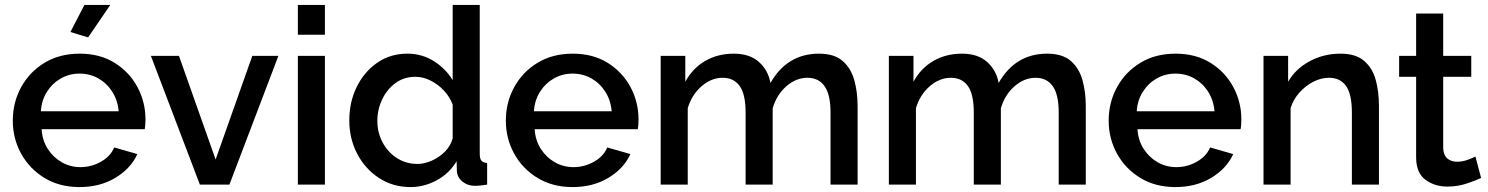

<svg xmlns="http://www.w3.org/2000/svg" viewBox="-20 -750 6047 780"><path d="M303 10Q222 10 161 -27Q100 -64 66 -125.5Q32 -187 32 -260Q32 -334 66 -396Q100 -458 161 -495Q222 -532 304 -532Q386 -532 446 -494.5Q506 -457 538.5 -396Q571 -335 571 -265Q571 -240 568 -225H149Q152 -179 174.5 -144.5Q197 -110 231.5 -90.5Q266 -71 307 -71Q351 -71 390 -93Q429 -115 444 -151L538 -124Q511 -65 448.5 -27.5Q386 10 303 10ZM146 -298H462Q458 -343 436 -377.5Q414 -412 379.5 -431.5Q345 -451 303 -451Q262 -451 227.5 -431.5Q193 -412 171 -377.5Q149 -343 146 -298ZM338 -598 266 -620 323 -730H428Z M792 0 593 -523H707L856 -102L1005 -523H1111L912 0Z M1190 -609V-730H1300V-609ZM1190 0V-523H1300V0Z M1399 -261Q1399 -336 1429.5 -397.5Q1460 -459 1513 -495.5Q1566 -532 1635 -532Q1695 -532 1743.5 -501Q1792 -470 1819 -424V-730H1929V-124Q1929 -105 1936 -97Q1943 -89 1959 -88V0Q1928 5 1911 5Q1880 5 1858.5 -12.5Q1837 -30 1836 -56L1835 -95Q1805 -45 1754 -17.5Q1703 10 1648 10Q1576 10 1519.5 -27Q1463 -64 1431 -125.5Q1399 -187 1399 -261ZM1819 -188V-325Q1807 -357 1783 -382.5Q1759 -408 1728.5 -423Q1698 -438 1668 -438Q1621 -438 1586.5 -412.5Q1552 -387 1532.5 -346Q1513 -305 1513 -259Q1513 -211 1534.5 -171Q1556 -131 1593 -107.5Q1630 -84 1676 -84Q1704 -84 1734.5 -97.5Q1765 -111 1788 -134.5Q1811 -158 1819 -188Z M2306 10Q2225 10 2164 -27Q2103 -64 2069 -125.5Q2035 -187 2035 -260Q2035 -334 2069 -396Q2103 -458 2164 -495Q2225 -532 2307 -532Q2389 -532 2449 -494.5Q2509 -457 2541.5 -396Q2574 -335 2574 -265Q2574 -240 2571 -225H2152Q2155 -179 2177.5 -144.5Q2200 -110 2234.5 -90.5Q2269 -71 2310 -71Q2354 -71 2393 -93Q2432 -115 2447 -151L2541 -124Q2514 -65 2451.5 -27.5Q2389 10 2306 10ZM2149 -298H2465Q2461 -343 2439 -377.5Q2417 -412 2382.5 -431.5Q2348 -451 2306 -451Q2265 -451 2230.5 -431.5Q2196 -412 2174 -377.5Q2152 -343 2149 -298Z M3464 0H3354V-293Q3354 -365 3330 -399.5Q3306 -434 3260 -434Q3214 -434 3174.5 -399.5Q3135 -365 3119 -310V0H3009V-293Q3009 -367 2985 -400.5Q2961 -434 2916 -434Q2870 -434 2830.5 -400Q2791 -366 2774 -311V0H2664V-523H2764V-418Q2794 -473 2845 -502.5Q2896 -532 2961 -532Q3026 -532 3063.5 -498Q3101 -464 3110 -413Q3178 -532 3307 -532Q3369 -532 3403 -502.5Q3437 -473 3450.5 -424.5Q3464 -376 3464 -319Z M4391 0H4281V-293Q4281 -365 4257 -399.5Q4233 -434 4187 -434Q4141 -434 4101.5 -399.5Q4062 -365 4046 -310V0H3936V-293Q3936 -367 3912 -400.5Q3888 -434 3843 -434Q3797 -434 3757.5 -400Q3718 -366 3701 -311V0H3591V-523H3691V-418Q3721 -473 3772 -502.5Q3823 -532 3888 -532Q3953 -532 3990.5 -498Q4028 -464 4037 -413Q4105 -532 4234 -532Q4296 -532 4330 -502.5Q4364 -473 4377.5 -424.5Q4391 -376 4391 -319Z M4755 10Q4674 10 4613 -27Q4552 -64 4518 -125.5Q4484 -187 4484 -260Q4484 -334 4518 -396Q4552 -458 4613 -495Q4674 -532 4756 -532Q4838 -532 4898 -494.5Q4958 -457 4990.5 -396Q5023 -335 5023 -265Q5023 -240 5020 -225H4601Q4604 -179 4626.5 -144.5Q4649 -110 4683.5 -90.5Q4718 -71 4759 -71Q4803 -71 4842 -93Q4881 -115 4896 -151L4990 -124Q4963 -65 4900.5 -27.5Q4838 10 4755 10ZM4598 -298H4914Q4910 -343 4888 -377.5Q4866 -412 4831.5 -431.5Q4797 -451 4755 -451Q4714 -451 4679.5 -431.5Q4645 -412 4623 -377.5Q4601 -343 4598 -298Z M5582 0H5472V-293Q5472 -367 5448.5 -400.5Q5425 -434 5379 -434Q5347 -434 5315.5 -418Q5284 -402 5259 -374Q5234 -346 5223 -311V0H5113V-523H5213V-418Q5243 -470 5300 -501Q5357 -532 5426 -532Q5488 -532 5522 -502.5Q5556 -473 5569 -425Q5582 -377 5582 -319Z M5997 -27Q5976 -17 5939 -4.5Q5902 8 5860 8Q5808 8 5770.5 -20Q5733 -48 5733 -111V-438H5664V-523H5733V-695H5843V-523H5957V-438H5843V-146Q5845 -118 5860.5 -105.5Q5876 -93 5899 -93Q5922 -93 5943 -101Q5964 -109 5974 -114Z"/></svg>

Font: Raleway SemiBold
Style: Regular
Weight: 600
Designer: Matt McInerney, Pablo Impallari, Rodrigo Fuenzalida
Foundry: Matt McInerney, Pablo Impallari, Rodrigo Fuenzalida
Version: Version 4.026